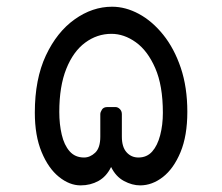

<svg xmlns="http://www.w3.org/2000/svg" viewBox="-20 -554 670 580"><path d="M223.5 6Q190 6 158.1 -19.7Q126.1 -45.4 105.7 -94.7Q85.2 -144 85.2 -213.7Q85.2 -315 118.5 -386.2Q151.8 -457.3 205.5 -495.5Q259.1 -533.7 318.6 -533.7Q359.2 -533.7 399.4 -512.1Q439.6 -490.5 472.9 -449.2Q506.2 -407.9 526.1 -349.2Q545.9 -290.4 545.9 -216.1Q545.9 -144 525.3 -94.3Q504.6 -44.6 472.1 -19.3Q439.6 6 403.4 6Q379.2 6 354.4 -7.3Q329.6 -20.7 315.6 -49.6Q301.6 -20.7 277.3 -7.3Q253.1 6 223.5 6ZM233.8 -78.2Q252.2 -78.2 267.6 -92.8Q283 -107.5 283 -141.2V-209.2Q283 -215.1 287.9 -222.8Q292.7 -230.6 304.4 -230.6H328.7Q336.1 -230.6 342.1 -224.5Q348.1 -218.4 348.1 -209.2V-141.2Q348.1 -109.9 362.3 -94.1Q376.5 -78.2 398.1 -78.2Q423.7 -78.2 439.7 -96.2Q455.7 -114.2 463.8 -145.3Q472 -176.4 472 -213.2Q472 -295.7 448.9 -348.3Q425.9 -400.9 390.4 -426.3Q354.9 -451.8 316.6 -451.8Q273.2 -451.8 237.2 -425.1Q201.2 -398.5 180.2 -345.9Q159.1 -293.3 159.1 -215.7Q159.1 -178.8 166.5 -147.3Q173.8 -115.8 190.3 -97Q206.8 -78.2 233.8 -78.2Z"/></svg>

Font: Rubik Light
Style: Regular
Weight: 300
Designer: Hubert and Fischer
Foundry: Hubert and Fischer
Version: Version 2.300;gftools[0.9.30]